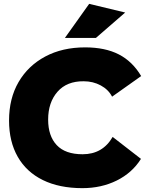

<svg xmlns="http://www.w3.org/2000/svg" viewBox="-20 -966 753 997"><path d="M712 -141Q666 -68 586 -28.5Q506 11 408 11Q288 11 202.5 -31Q117 -73 72 -152Q27 -231 27 -340Q27 -455 76.5 -540Q126 -625 215 -672.5Q304 -720 422 -720Q526 -720 597 -683.5Q668 -647 713 -571L562 -464Q543 -501 503 -522.5Q463 -544 415 -544Q327 -545 278.5 -489.5Q230 -434 230 -345Q230 -260 274.5 -212.5Q319 -165 409 -165Q513 -165 565 -255ZM317 -769 443 -946 630 -901 478 -769Z"/></svg>

Font: Livvic Black
Style: Regular
Weight: 900
Designer: Jacques Le Bailly, Baron von Fonthausen
Version: Version 1.001; ttfautohint (v1.8.2)